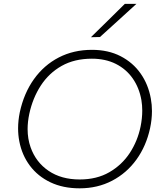

<svg xmlns="http://www.w3.org/2000/svg" viewBox="-20 -990 858 1019"><path d="M402.5 9.5Q314.5 9.5 247.5 -22.5Q180.5 -54.5 138.5 -110.8Q96.5 -167 82.5 -240Q76 -273.5 76 -308.5Q76 -350 85 -394Q107 -495.5 160.2 -570Q213.5 -644.5 292 -685Q370.5 -725.5 468 -725.5Q554.5 -725.5 620 -691.8Q685.5 -658 726.2 -600Q767 -542 780.5 -467Q786.5 -434.5 786.5 -400.5Q786.5 -356 776.5 -309.5Q756 -215 704.2 -143.2Q652.5 -71.5 575.2 -31Q498 9.5 402.5 9.5ZM403 -37.5Q493.5 -37.5 560.2 -76Q627 -114.5 668.8 -178.2Q710.5 -242 726 -318Q735 -362 735 -402.5Q735 -431.5 730.5 -458.5Q719 -524 684.5 -573.5Q650 -623 595 -650.8Q540 -678.5 467.5 -678.5Q375 -678.5 307.2 -640.2Q239.5 -602 196.5 -535.8Q153.5 -469.5 135.5 -386Q126.5 -343.5 126.5 -305Q126.5 -253 142.5 -208Q170.5 -129 238 -83.2Q305.5 -37.5 403 -37.5ZM462.5 -792.5Q509 -838 553 -881.2Q597 -924.5 642.5 -969.5H704Q655.5 -925 607.5 -881.5L510.5 -793.5Z"/></svg>

Font: Heraclito ExtraLight
Style: Italic
Weight: 200
Italic angle: -12°
Designer: Kostas Bartsokas (font) & Cristiano Sobral (main changes)
Foundry: Kostas Bartsokas (font) & Cristiano Sobral (main changes)
Version: Version 1.00;July 8, 2020;FontCreator 13.0.0.2655 64-bit